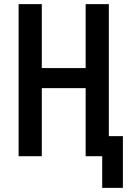

<svg xmlns="http://www.w3.org/2000/svg" viewBox="-20 -755 616 928"><path d="M574 153V-97H506V-735H394V-426H182V-735H70V0H182V-329H394V0H474V153Z"/></svg>

Font: Iosevka Sparkle Semibold
Style: Regular
Weight: 600
Designer: Belleve Invis
Foundry: Belleve Invis
Version: Version 4.5.0; ttfautohint (v1.8.3)